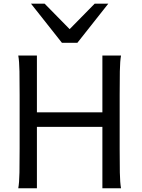

<svg xmlns="http://www.w3.org/2000/svg" viewBox="-20 -1011 760 1031"><path d="M529.8 0V-329.6H178.2V0H78.1Q83.5 -29.3 84.5 -84.7Q85.4 -140.1 85.4 -212.4V-500.5Q85.4 -572.8 84.5 -628.2Q83.5 -683.6 78.1 -712.9H178.2V-407.7H529.8V-712.9H629.9Q624.5 -683.6 623.5 -628.2Q622.6 -572.8 622.6 -500.5V-212.4Q622.6 -140.1 623.5 -84.7Q624.5 -29.3 629.9 0ZM219.7 -991.2 354 -854.5 488.3 -991.2H561.5L395.5 -781.2H312.5L146.5 -991.2Z"/></svg>

Font: Andika
Style: Regular
Weight: 400
Designer: Victor Gaultney, Annie Olsen, Julie Remington, Don Collingsworth, Eric Hays
Foundry: SIL International
Version: Version 1.001